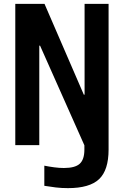

<svg xmlns="http://www.w3.org/2000/svg" viewBox="-20 -750 640 992"><path d="M331 222Q298 222 268.5 218.5Q239 215 209 210V106Q234 111 260.5 114.5Q287 118 310 118Q368 118 392 96Q416 74 416 23V-78L437 48L187 -514H183V0H59V-730H210L413 -261H417V-730H541V23Q541 129 492 175.5Q443 222 331 222Z"/></svg>

Font: M PLUS Code Latin Expanded SemiBold
Style: Regular
Weight: 600
Width: 7
Designer: Coji Morishita
Foundry: UNDERFOREST DESIGN
Version: Version 1.002; ttfautohint (v1.8.3)